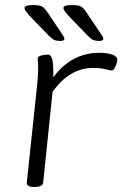

<svg xmlns="http://www.w3.org/2000/svg" viewBox="-20 -738 484 760"><path d="M114 2Q85 2 86 -15L124 -373Q131 -433 131 -466Q131 -482 130 -491Q129 -500 129 -506Q129 -515 144 -518.5Q159 -522 170 -522Q182 -522 187 -502Q192 -482 191 -432Q225 -479 271 -504Q317 -529 374 -529Q404 -529 424 -522Q444 -515 444 -502Q444 -490 437 -474.5Q430 -459 423 -459Q414 -459 397.5 -464Q381 -469 348 -469Q300 -469 259.5 -444Q219 -419 188 -374L151 -16Q149 2 118 2ZM374 -576Q356 -576 347.5 -580.5Q339 -585 327 -597L266 -660Q231 -695 231 -706Q231 -718 265 -718Q290 -718 300 -712.5Q310 -707 320 -692L372 -615Q389 -591 389 -585Q389 -576 374 -576ZM220 -576Q202 -576 193.5 -580.5Q185 -585 173 -597L112 -660Q77 -695 77 -706Q77 -718 111 -718Q136 -718 146 -712.5Q156 -707 166 -692L218 -615Q235 -591 235 -585Q235 -576 220 -576Z"/></svg>

Font: Asap Expanded Expanded Light
Style: Italic
Weight: 300
Width: 7
Italic angle: -6°
Designer: Pablo Cosgaya
Foundry: Omnibus-Type
Version: Version 3.001; ttfautohint (v1.8.4.7-5d5b)